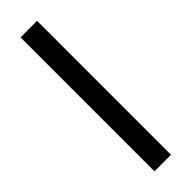

<svg xmlns="http://www.w3.org/2000/svg" viewBox="-251 -733 738 738"><g transform="rotate(-45 117.5 -364.0)"><path d="M72 -728H162V0H72Z"/></g></svg>

Font: Murecho
Style: Regular
Weight: 400
Designer: Neil Summerour
Foundry: Positype
Version: Version 1.010; ttfautohint (v1.8.3)